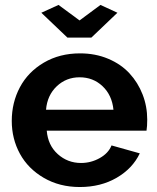

<svg xmlns="http://www.w3.org/2000/svg" viewBox="-20 -750 639 780"><path d="M217.8 -730 303.2 -667 388.2 -730 457 -698.2 351.1 -597.2H253.9L147.9 -698.2ZM304.2 9.8Q222.2 9.8 158.2 -27.3Q94.2 -64.5 61 -125.2Q27.8 -186 27.8 -258.8Q27.8 -333.5 61 -395.8Q94.2 -458 158.2 -495.6Q222.2 -533.2 305.2 -533.2Q367.7 -533.2 419.7 -511.2Q471.7 -489.3 506.1 -451.9Q540.5 -414.6 559.3 -366.2Q578.1 -317.9 578.1 -264.2Q578.1 -236.3 575.2 -219.2H169.9Q174.8 -159.7 214.8 -123.8Q254.9 -87.9 309.1 -87.9Q349.6 -87.9 385 -107.7Q420.4 -127.4 433.1 -159.2L547.9 -127Q518.6 -65.4 453.9 -27.8Q389.2 9.8 304.2 9.8ZM167 -304.2H440.9Q435.1 -363.3 396.7 -399.7Q358.4 -436 303.2 -436Q249 -436 210.4 -399.4Q171.9 -362.8 167 -304.2Z"/></svg>

Font: Rawline
Style: Bold
Weight: 700
Designer: Matt McInerney, Pablo Impallari, Rodrigo Fuenzalida
Foundry: Matt McInerney, Pablo Impallari, Rodrigo Fuenzalida
Version: Version 4.020;PS 004.020;hotconv 1.0.88;makeotf.lib2.5.64775